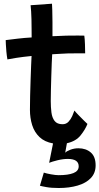

<svg xmlns="http://www.w3.org/2000/svg" viewBox="-20 -736 523 1010"><path d="M289 253Q250 253 223.8 248.2Q197.5 243.5 190 241L210.5 172Q223.5 176.5 248.2 181Q273 185.5 288.5 185.5Q338.5 185.5 366.2 174.5Q394 163.5 394 139Q394 100 336.5 100Q311 100 282 107.2Q253 114.5 238.5 120.5L259 18.5Q214.5 10.5 187.8 -15Q161 -40.5 149.2 -78Q137.5 -115.5 137.5 -158Q137.5 -190.5 138.5 -232.5Q139.5 -274.5 141 -317Q142.5 -359.5 143.8 -393Q145 -426.5 146 -441.5Q100.5 -437 65.2 -431.5Q30 -426 19 -423.5Q15.5 -443 13.5 -464.8Q11.5 -486.5 10.8 -503.2Q10 -520 10 -525Q38 -528.5 74 -532.8Q110 -537 146.5 -539Q146.5 -556.5 146.2 -584Q146 -611.5 145.5 -635.5Q145 -655.5 143.8 -675.5Q142.5 -695.5 141 -708.5L253.5 -716.5Q254 -709 255 -682.8Q256 -656.5 256 -620Q256 -604.5 256 -583.5Q256 -562.5 256 -545.5Q271.5 -546 293.5 -547Q315.5 -548 329 -548.5Q363 -549.5 390.2 -549Q417.5 -548.5 423.5 -548.5Q426 -531 427 -503Q428 -475 428 -455.5Q422.5 -455.5 394 -455.5Q365.5 -455.5 337.5 -455Q318 -454 294 -452.8Q270 -451.5 254.5 -450.5Q253.5 -435 252.2 -403.5Q251 -372 249.8 -334.2Q248.5 -296.5 247.8 -261.5Q247 -226.5 247 -204.5Q247 -172.5 250.5 -144.8Q254 -117 267.2 -99.8Q280.5 -82.5 309 -82.5Q328 -82.5 340.2 -95.5Q352.5 -108.5 360 -125.5Q367.5 -142.5 371.5 -154.5Q378 -146 392.8 -130.8Q407.5 -115.5 421.5 -101.8Q435.5 -88 440 -84Q429 -55.5 404.2 -24.2Q379.5 7 332 17.5L323 67.5Q330.5 59 350.5 51.5Q370.5 44 392.5 44Q432 44 457.5 66Q483 88 483 134Q483 174.5 457.5 201Q432 227.5 388.2 240.2Q344.5 253 289 253Z"/></svg>

Font: Grandstander Medium
Style: Regular
Weight: 500
Designer: Tyler Finck
Foundry: Etcetera Type Co
Version: Version 1.200; ttfautohint (v1.8.3)